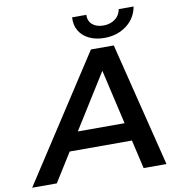

<svg xmlns="http://www.w3.org/2000/svg" viewBox="-153 -980 996 1067"><g transform="rotate(-10 345.5 -447.0)"><path d="M-58 0 397 -700H526L700 0H571L425 -633H477L81 0ZM120 -162 175 -264H552L569 -162ZM482 -750Q435 -750 398 -767.5Q361 -785 341.5 -817.5Q322 -850 325 -894H405Q404 -859 427 -839Q450 -819 489 -819Q528 -819 555 -839Q582 -859 588 -894H672Q660 -828 607.5 -789Q555 -750 482 -750Z"/></g></svg>

Font: MOST Montserrat SemiBold
Style: Italic
Weight: 600
Italic angle: -11.3°
Designer: Julieta Ulanovsky
Foundry: Julieta Ulanovsky
Version: Version 8.000;March 11, 2024;FontCreator 15.0.0.2926 64-bit